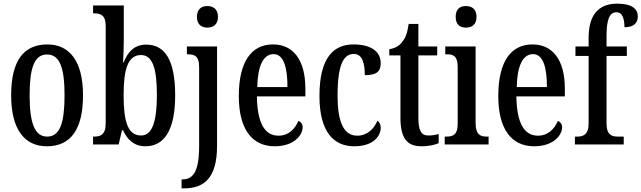

<svg xmlns="http://www.w3.org/2000/svg" viewBox="-20 -790 3508 1050"><path d="M236 10C366 10 434 -81 434 -269C434 -456 360 -547 239 -547C108 -547 41 -456 41 -269C41 -81 115 10 236 10ZM238 -43C168 -43 142 -121 142 -269C142 -417 167 -492 237 -492C308 -492 333 -417 333 -269C333 -121 309 -43 238 -43Z M775 10C877 10 938 -76 938 -269C938 -461 882 -546 780 -546C715 -546 679 -507 656 -448H653C655 -479 657 -542 657 -578V-760H489V-717H494C529 -717 558 -708 558 -649V-115C558 -52 528 -43 495 -43H489V0H629L647 -78H653C676 -26 714 10 775 10ZM752 -49C678 -49 656 -127 656 -270C656 -413 680 -489 751 -489C813 -489 838 -419 838 -271C838 -127 813 -49 752 -49Z M1114 -639C1145 -639 1172 -655 1172 -698C1172 -741 1145 -757 1114 -757C1083 -757 1057 -741 1057 -698C1057 -655 1083 -639 1114 -639ZM973 240H987C1093 240 1167 187 1167 8V-536H1002V-493H1008C1043 -493 1069 -484 1069 -425V8C1069 149 1036 191 978 191H973Z M1482 10C1588 10 1635 -51 1635 -94C1635 -113 1624 -124 1612 -129C1593 -85 1559 -48 1503 -48C1428 -48 1387 -116 1385 -263H1650V-305C1650 -463 1583 -547 1473 -547C1354 -547 1286 -452 1286 -264C1286 -90 1354 10 1482 10ZM1552 -314H1387C1389 -429 1420 -494 1476 -494C1531 -494 1552 -422 1552 -314Z M1917 10C2024 10 2062 -48 2062 -91C2062 -110 2055 -122 2044 -130C2026 -86 1989 -48 1933 -48C1859 -48 1826 -125 1826 -266C1826 -444 1862 -495 1915 -495C1962 -495 1975 -443 1975 -379C2040 -379 2062 -399 2062 -444C2062 -507 2011 -547 1913 -547C1808 -547 1727 -480 1727 -265C1727 -68 1805 10 1917 10Z M2285 10C2329 10 2361 1 2379 -7V-57C2361 -52 2344 -49 2322 -49C2283 -49 2268 -77 2268 -147V-487H2371V-536H2268V-659H2215C2207 -605 2196 -581 2180 -561C2164 -540 2142 -526 2109 -521V-487H2170V-146C2170 -30 2209 10 2285 10Z M2528 -639C2560 -639 2586 -655 2586 -698C2586 -741 2560 -757 2528 -757C2496 -757 2472 -741 2472 -698C2472 -655 2496 -639 2528 -639ZM2412 0H2652V-43H2642C2605 -43 2581 -55 2581 -117V-536H2415V-493H2426C2462 -493 2483 -481 2483 -423V-113C2483 -54 2459 -43 2422 -43H2412Z M2901 10C3007 10 3054 -51 3054 -94C3054 -113 3043 -124 3031 -129C3012 -85 2978 -48 2922 -48C2847 -48 2806 -116 2804 -263H3069V-305C3069 -463 3002 -547 2892 -547C2773 -547 2705 -452 2705 -264C2705 -90 2773 10 2901 10ZM2971 -314H2806C2808 -429 2839 -494 2895 -494C2950 -494 2971 -422 2971 -314Z M3124 0H3391V-43H3358C3326 -43 3297 -52 3297 -114V-484H3408V-536H3297V-595C3297 -679 3312 -723 3351 -723C3387 -723 3395 -680 3395 -641C3448 -641 3468 -666 3468 -700C3468 -738 3441 -770 3355 -770C3250 -770 3199 -704 3199 -584V-536H3127V-484H3199V-114C3199 -52 3167 -43 3138 -43H3124Z"/></svg>

Font: Noto Serif Tamil ExtraCondensed Medium
Style: Italic
Weight: 500
Width: 2
Italic angle: -12°
Designer: Indian Type Foundry, Tom Grace, and the Monotype Design Team
Foundry: Monotype Imaging Inc.
Version: Version 2.003